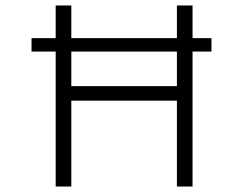

<svg xmlns="http://www.w3.org/2000/svg" viewBox="-20 -680 886 700"><path d="M183 0V-492H95V-541H183V-660H240V-541H625V-660H682V-541H751V-492H682V0H625V-313H240V0ZM240 -366H625V-492H240Z"/></svg>

Font: Bricolage Grotesque 10pt ExtraLight
Style: Regular
Weight: 200
Designer: Mathieu Triay
Foundry: Atelier Triay
Version: Version 1.000; ttfautohint (v1.8.4.7-5d5b);gftools[0.9.32]